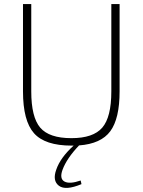

<svg xmlns="http://www.w3.org/2000/svg" viewBox="-20 -710 707 952"><path d="M573 -690V-257Q573 -122 527 -59.5Q481 3 372 11Q311 75 290 132Q274 176 299.5 190Q325 204 380 185L384 203Q305 236 272 211Q239 186 259 131Q279 72 345 12H335Q203 12 148.5 -49.5Q94 -111 94 -257V-690H135V-257Q135 -129 179.5 -77Q224 -25 334 -25Q442 -25 487 -77Q532 -129 532 -257V-690Z"/></svg>

Font: Exo 2.0 Extra Light
Style: Regular
Weight: 250
Designer: Natanael Gama
Version: Version 1.001;PS 001.001;hotconv 1.0.70;makeotf.lib2.5.58329